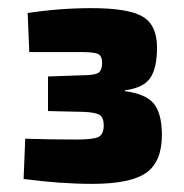

<svg xmlns="http://www.w3.org/2000/svg" viewBox="-20 -803 452 472"><path d="M52 -675 48 -771Q127 -783 205 -783Q296 -783 331 -762Q366 -741 366 -686Q366 -636 349.5 -611.5Q333 -587 287 -581V-579Q338 -572 357.5 -549Q377 -526 378 -475Q379 -407 340.5 -379Q302 -351 207 -351Q129 -351 38 -363L42 -462Q102 -460 168 -460Q210 -460 222.5 -466.5Q235 -473 235 -495Q235 -513 225.5 -520Q216 -527 184 -528L98 -530V-615L184 -618Q214 -618 222.5 -624.5Q231 -631 231 -648Q231 -665 221.5 -670Q212 -675 181 -675Z"/></svg>

Font: Ezarion Extra Bold
Style: Regular
Weight: 800
Designer: Natanael Gama
Version: Version 1.001;PS 001.001;hotconv 1.0.70;makeotf.lib2.5.58329